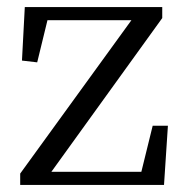

<svg xmlns="http://www.w3.org/2000/svg" viewBox="-20 -522 524 542"><path d="M454 -167H411L379 -37H125L438 -471V-502H50L42 -351L85 -346L114 -465H351L37 -32V0H443Z"/></svg>

Font: Noto Serif Tangut
Style: Regular
Weight: 400
Designer: YANG Xicheng
Foundry: Liu Zhao Studio
Version: Version 2.169